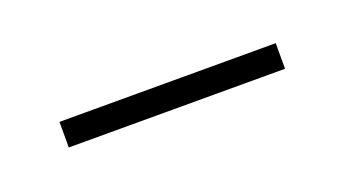

<svg xmlns="http://www.w3.org/2000/svg" viewBox="-23 -335 253 141"><g transform="rotate(-20 103.5 -265.0)"><path d="M19 -255V-275H188V-255Z"/></g></svg>

Font: Georama Condensed Thin
Style: Regular
Weight: 100
Width: 3
Designer: Jean-Baptiste Levee
Foundry: Production Type
Version: Version 1.000